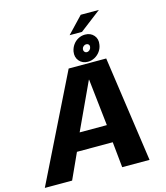

<svg xmlns="http://www.w3.org/2000/svg" viewBox="-162 -1083 1029 1189"><g transform="rotate(-15 352.5 -489.0)"><path d="M-23.8 0H151.2L226.2 -164.4H455.7L472.3 0H647.6L550.9 -675.9H310.1ZM273.5 -276.3 413 -576.4H414.7L447.9 -276.3ZM437.1 -685.5Q460.7 -685.5 481.2 -696.8Q501.7 -708 515.3 -727Q529 -746 532.4 -769.5Q538.7 -805 518 -828.9Q497.3 -852.8 461.8 -852.8Q438.2 -852.8 418 -841.9Q397.7 -831.1 384.3 -812.2Q370.8 -793.3 366.5 -769.5Q360.8 -734 381.3 -709.8Q401.8 -685.5 437.1 -685.5ZM445.6 -744.8Q436.5 -744.8 430.7 -752.1Q424.9 -759.4 426.2 -769.5Q428.3 -779.9 436.2 -786.5Q444.2 -793.1 453.3 -793.1Q463.2 -793.1 469 -786.5Q474.8 -779.9 472.7 -769.5Q471.5 -759.4 463.6 -752.1Q455.6 -744.8 445.6 -744.8ZM369.3 -873.8H448.7L584.9 -978.2H468.5Z"/></g></svg>

Font: Anybody Thin
Style: Italic
Weight: 100
Italic angle: -10°
Designer: Tyler Finck
Foundry: Etcetera Type Company
Version: Version 1.114;gftools[0.9.25]